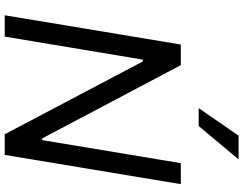

<svg xmlns="http://www.w3.org/2000/svg" viewBox="-126 -880 1006 793"><g transform="rotate(90 376.5 -483.0)"><path d="M42.6 0 163.4 -727.3H248.6L551.1 -154.8H558.2L653.4 -727.3H740.1L619.3 0H534.1L233 -571H225.9L130.7 0ZM426.1 -801.1 539.8 -965.9H637.8L500 -801.1Z"/></g></svg>

Font: Inter P
Style: Italic
Weight: 400
Italic angle: -9.40001°
Designer: Rasmus Andersson
Foundry: rsms
Version: Version 3.018;git-588b23468